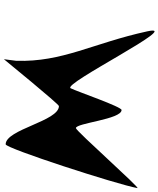

<svg xmlns="http://www.w3.org/2000/svg" viewBox="66 -908 812 984"><g transform="rotate(90 472.0 -416.0)"><path d="M140.6 -765C201.6 -485.2 299.1 -331.1 291.6 -93L283.5 -30C283.5 -30 513.7 -312 523.6 -312C601 -312 642.8 -39 719.7 -39C740.1 -39 924.2 -606.4 944 -714C947.7 -733.9 651.7 -399.8 636.7 -399C610.7 -397.6 591.8 -633 543.7 -633C527 -633 450 -407.8 432.3 -372C410.1 -327.1 98.3 -958.9 140.6 -765Z"/></g></svg>

Font: Rocketfuel
Style: Italic
Weight: 400
Designer: Mew Too
Foundry: Cannot Into Space Fonts.
Version: Version 0.27